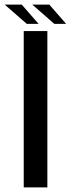

<svg xmlns="http://www.w3.org/2000/svg" viewBox="-32 -809 314 829"><path d="M70.5 0H172.5V-675H70.5ZM202.5 -706H253.5L181 -789H107.5ZM83.5 -706H134.5L62 -789H-11.5Z"/></svg>

Font: Anybody UltraCondensed Thin
Style: Regular
Weight: 400
Version: Version 1.111